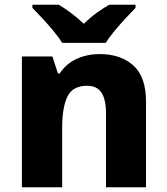

<svg xmlns="http://www.w3.org/2000/svg" viewBox="-20 -786 703 806"><path d="M399 -559Q486 -559 539.5 -511.5Q593 -464 593 -358V0H425V-311Q425 -368 406 -397Q387 -426 346 -426Q285 -426 263 -380.5Q241 -335 241 -250V0H72V-549H200L223 -478H231Q257 -518 301 -538.5Q345 -559 399 -559ZM241 -606Q227 -629 204.5 -656Q182 -683 158.5 -708.5Q135 -734 116 -753V-766H227Q254 -750 279.5 -730.5Q305 -711 332 -686Q357 -711 384.5 -731Q412 -751 438 -766H549V-753Q531 -735 507.5 -709.5Q484 -684 461 -656.5Q438 -629 424 -606Z"/></svg>

Font: Noto Sans Gurmukhi UI ExtraBold
Style: Regular
Weight: 800
Designer: Jelle Bosma - Monotype Design Team
Foundry: Monotype Imaging Inc.
Version: Version 2.004; ttfautohint (v1.8.4.7-5d5b)